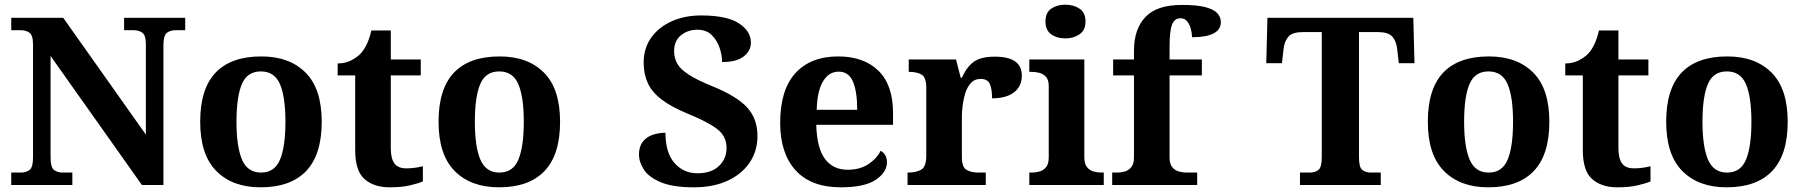

<svg xmlns="http://www.w3.org/2000/svg" viewBox="-20 -790 7702 820"><path d="M28 0V-53H70Q91 -53 106 -64Q121 -75 121 -118V-600Q121 -640 105.5 -650.5Q90 -661 70 -661H28V-714H250L603 -215V-600Q603 -640 587.5 -650.5Q572 -661 552 -661H510V-714H771V-661H729Q708 -661 693 -650Q678 -639 678 -596V0H586L196 -551V-118Q196 -75 211 -64Q226 -53 247 -53H289V0Z M1093 10Q973 10 904 -59.5Q835 -129 835 -270Q835 -411 901 -480Q967 -549 1096 -549Q1216 -549 1285 -480Q1354 -411 1354 -270Q1354 -129 1287.5 -59.5Q1221 10 1093 10ZM1095 -53Q1153 -53 1176 -108.5Q1199 -164 1199 -270Q1199 -377 1175.5 -431Q1152 -485 1094 -485Q1036 -485 1013 -431Q990 -377 990 -270Q990 -164 1013.5 -108.5Q1037 -53 1095 -53Z M1644 10Q1577 10 1537 -25Q1497 -60 1497 -148V-468H1422V-519Q1454 -519 1479.5 -532Q1505 -545 1520 -561Q1551 -594 1566 -660H1649V-536H1777V-468H1649V-158Q1649 -113 1664.5 -92Q1680 -71 1715 -71Q1735 -71 1752.5 -73.5Q1770 -76 1786 -80V-15Q1770 -8 1733.5 1Q1697 10 1644 10Z M2111 10Q1991 10 1922 -59.5Q1853 -129 1853 -270Q1853 -411 1919 -480Q1985 -549 2114 -549Q2234 -549 2303 -480Q2372 -411 2372 -270Q2372 -129 2305.5 -59.5Q2239 10 2111 10ZM2113 -53Q2171 -53 2194 -108.5Q2217 -164 2217 -270Q2217 -377 2193.5 -431Q2170 -485 2112 -485Q2054 -485 2031 -431Q2008 -377 2008 -270Q2008 -164 2031.5 -108.5Q2055 -53 2113 -53Z M2943 10Q2854 10 2802.5 -11.5Q2751 -33 2730 -65.5Q2709 -98 2709 -130Q2709 -164 2725 -184.5Q2741 -205 2767 -214Q2793 -223 2822 -223Q2822 -138 2860.5 -94Q2899 -50 2959 -50Q3018 -50 3050.5 -81Q3083 -112 3083 -158Q3083 -209 3041.5 -240Q3000 -271 2916 -305Q2846 -334 2805 -365.5Q2764 -397 2746.5 -435.5Q2729 -474 2729 -523Q2729 -584 2761 -629Q2793 -674 2848.5 -699Q2904 -724 2974 -724Q3084 -724 3135.5 -690.5Q3187 -657 3187 -608Q3187 -573 3156.5 -549Q3126 -525 3064 -525Q3064 -553 3053.5 -585Q3043 -617 3020 -640Q2997 -663 2958 -663Q2918 -663 2888.5 -639.5Q2859 -616 2859 -571Q2859 -543 2872 -519Q2885 -495 2921 -471.5Q2957 -448 3024 -421Q3127 -379 3171 -331Q3215 -283 3215 -209Q3215 -145 3181.5 -95.5Q3148 -46 3087 -18Q3026 10 2943 10Z M3571 10Q3444 10 3378 -62.5Q3312 -135 3312 -265Q3312 -406 3377 -477.5Q3442 -549 3560 -549Q3669 -549 3731.5 -488Q3794 -427 3794 -308V-257H3466Q3469 -157 3503.5 -111Q3538 -65 3600 -65Q3652 -65 3688 -88.5Q3724 -112 3741 -146Q3768 -131 3768 -97Q3768 -54 3720 -22Q3672 10 3571 10ZM3641 -321Q3641 -398 3623 -441Q3605 -484 3562 -484Q3520 -484 3495 -442.5Q3470 -401 3468 -321Z M3856 0V-53H3859Q3893 -53 3914.5 -65.5Q3936 -78 3936 -125V-415Q3936 -459 3916.5 -471Q3897 -483 3864 -483H3861V-536H4063L4083 -458H4088Q4108 -503 4138 -525.5Q4168 -548 4229 -548Q4344 -548 4344 -467Q4344 -421 4310.5 -395.5Q4277 -370 4217 -370Q4217 -411 4207 -432Q4197 -453 4168 -453Q4142 -453 4126 -435Q4110 -417 4102 -390.5Q4094 -364 4091 -337Q4088 -310 4088 -293V-120Q4088 -76 4108 -64.5Q4128 -53 4158 -53H4190V0Z M4530 -626Q4494 -626 4469.5 -643.5Q4445 -661 4445 -698Q4445 -736 4469.5 -753Q4494 -770 4530 -770Q4565 -770 4590.5 -753Q4616 -736 4616 -698Q4616 -661 4590.5 -643.5Q4565 -626 4530 -626ZM4376 0V-53H4388Q4403 -53 4419.5 -57.5Q4436 -62 4447.5 -76Q4459 -90 4459 -118V-422Q4459 -449 4447 -462Q4435 -475 4418.5 -479Q4402 -483 4388 -483H4376V-536H4611V-118Q4611 -90 4622.5 -76Q4634 -62 4651 -57.5Q4668 -53 4682 -53H4694V0Z M4730 0V-53H4752Q4767 -53 4783.5 -57.5Q4800 -62 4811.5 -76Q4823 -90 4823 -118V-468H4734V-536H4823V-573Q4823 -666 4872 -717.5Q4921 -769 5027 -769Q5092 -769 5128 -759.5Q5164 -750 5179 -733.5Q5194 -717 5194 -696Q5194 -631 5071 -631Q5071 -647 5066 -666Q5061 -685 5050.5 -698.5Q5040 -712 5021 -712Q4996 -712 4985.5 -684.5Q4975 -657 4975 -591V-536H5113V-468H4975V-118Q4975 -90 4986.5 -76Q4998 -62 5015 -57.5Q5032 -53 5046 -53H5093V0Z M5532 0V-53H5574Q5596 -53 5610.5 -64Q5625 -75 5625 -118V-653H5545Q5500 -653 5483 -634Q5466 -615 5462 -582L5455 -520H5388L5393 -714H6016L6021 -520H5954L5947 -582Q5943 -615 5926 -634Q5909 -653 5864 -653H5784V-118Q5784 -75 5798.5 -64Q5813 -53 5835 -53H5877V0Z M6336 10Q6216 10 6147 -59.5Q6078 -129 6078 -270Q6078 -411 6144 -480Q6210 -549 6339 -549Q6459 -549 6528 -480Q6597 -411 6597 -270Q6597 -129 6530.5 -59.5Q6464 10 6336 10ZM6338 -53Q6396 -53 6419 -108.5Q6442 -164 6442 -270Q6442 -377 6418.5 -431Q6395 -485 6337 -485Q6279 -485 6256 -431Q6233 -377 6233 -270Q6233 -164 6256.5 -108.5Q6280 -53 6338 -53Z M6887 10Q6820 10 6780 -25Q6740 -60 6740 -148V-468H6665V-519Q6697 -519 6722.5 -532Q6748 -545 6763 -561Q6794 -594 6809 -660H6892V-536H7020V-468H6892V-158Q6892 -113 6907.5 -92Q6923 -71 6958 -71Q6978 -71 6995.5 -73.5Q7013 -76 7029 -80V-15Q7013 -8 6976.5 1Q6940 10 6887 10Z M7354 10Q7234 10 7165 -59.5Q7096 -129 7096 -270Q7096 -411 7162 -480Q7228 -549 7357 -549Q7477 -549 7546 -480Q7615 -411 7615 -270Q7615 -129 7548.5 -59.5Q7482 10 7354 10ZM7356 -53Q7414 -53 7437 -108.5Q7460 -164 7460 -270Q7460 -377 7436.5 -431Q7413 -485 7355 -485Q7297 -485 7274 -431Q7251 -377 7251 -270Q7251 -164 7274.5 -108.5Q7298 -53 7356 -53Z"/></svg>

Font: Noto Serif Toto
Style: Bold
Weight: 700
Designer: Monotype Design Team
Foundry: Monotype Imaging Inc.
Version: Version 2.001; ttfautohint (v1.8.4.7-5d5b)